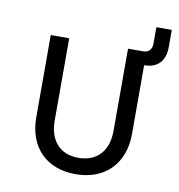

<svg xmlns="http://www.w3.org/2000/svg" viewBox="-77 -730 754 810"><g transform="rotate(10 300.0 -325.0)"><path d="M95 -198C95 -70 174 10 299 10C424 10 505 -70 505 -198V-493C565 -493 594 -530 594 -585V-660H528V-589C528 -564 514 -550 490 -550H426V-198C426 -111 378 -60 299 -60C221 -60 174 -111 174 -198V-550H95Z"/></g></svg>

Font: JetBrains Mono Light
Style: Regular
Weight: 336
Monospace: yes
Designer: Philipp Nurullin, Konstantin Bulenkov
Foundry: JetBrains
Version: Version 2.305